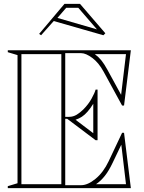

<svg xmlns="http://www.w3.org/2000/svg" viewBox="-20 -966 742 986"><path d="M20 0V-10L70 -25V-683L20 -698V-708H652L617 -424H607L512 -598Q487 -644 454 -668.5Q421 -693 397 -693H315V-366H335Q356 -366 374 -377Q392 -388 408 -404Q434 -430 450.5 -460Q467 -490 471 -506H481V-246H471L325 -356H315V-15H397Q431 -15 471 -48Q511 -81 538 -138L607 -284H617L652 0ZM90 -20H295V-688H90ZM368 -351 459 -282V-433Q444 -409 429.5 -392.5Q415 -376 400.5 -366.5Q386 -357 368 -351ZM473 -20H627L603 -223L558 -129Q539 -89 518.5 -63Q498 -37 473 -20ZM602 -479 627 -688H467Q486 -674 500.5 -656Q515 -638 531 -609ZM191 -785 181 -792 311 -946H391L521 -795L511 -785L256 -858ZM478 -815 382 -926H320L275 -874L475 -816Z"/></svg>

Font: Kalnia Glaze Thin
Style: Bold
Weight: 700
Version: Version 1.110